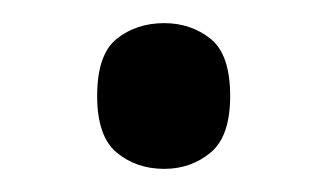

<svg xmlns="http://www.w3.org/2000/svg" viewBox="-20 -439 283 166"><path d="M122 -293Q98 -293 81 -307Q64 -321 64 -356Q64 -392 81 -405.5Q98 -419 122 -419Q145 -419 162 -405.5Q179 -392 179 -356Q179 -321 162 -307Q145 -293 122 -293Z"/></svg>

Font: Noto Serif Hentaigana
Style: Regular
Weight: 400
Designer: Kazuhiro Yamada
Foundry: nipponia
Version: Version 1.000; ttfautohint (v1.8.4.7-5d5b)